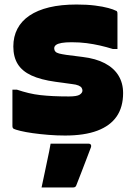

<svg xmlns="http://www.w3.org/2000/svg" viewBox="-20 -583 590 850"><path d="M285 -156Q321 -156 333 -164Q345 -172 345 -182Q345 -188 341.5 -194Q338 -200 327.5 -204.5Q317 -209 298 -211L225 -221Q160 -230 119 -249Q78 -268 58.5 -299.5Q39 -331 39 -377Q39 -421 57 -455.5Q75 -490 110.5 -514Q146 -538 198 -550.5Q250 -563 319 -563Q365 -563 400.5 -558.5Q436 -554 459.5 -547.5Q483 -541 492 -536Q496 -535 497.5 -533Q499 -531 499.5 -528.5Q500 -526 500 -521Q500 -485 500 -445Q500 -405 500 -366H480Q451 -375 422.5 -381.5Q394 -388 363.5 -392Q333 -396 297 -396Q270 -396 253 -393Q236 -390 228 -384Q220 -378 220 -369Q220 -361 225 -355Q230 -349 242 -346Q254 -343 274 -340L345 -331Q404 -324 444 -303Q484 -282 504.5 -248.5Q525 -215 525 -171Q525 -109 496.5 -67.5Q468 -26 411 -4.5Q354 17 268 17Q231 17 194 14Q157 11 125 6.5Q93 2 70.5 -3.5Q48 -9 40 -13Q37 -16 36 -18Q35 -20 35 -24Q35 -62 35 -103.5Q35 -145 35 -186H55Q82 -177 107 -171Q132 -165 158.5 -162Q185 -159 216 -157.5Q247 -156 285 -156ZM204 53Q253 53 291 53Q329 53 373 53Q379 53 382 57.5Q385 62 383 68Q372 98 361.5 124.5Q351 151 341 178Q331 205 318 237Q317 241 313.5 244Q310 247 303 247Q276 247 242.5 247Q209 247 164 247Q172 212 178 181Q184 150 191 119Q198 88 204 53Z"/></svg>

Font: Recursive Black
Style: Regular
Weight: 900
Version: Version 1.085